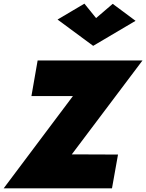

<svg xmlns="http://www.w3.org/2000/svg" viewBox="-47 -1031 800 1051"><path d="M125 -505H352L-27 0H566L599 -185L346 -186L733 -700H159ZM479 -932 415 -1011 268 -924 463 -780 695 -917 570 -1010Z"/></svg>

Font: Jost Black
Style: Italic
Weight: 900
Italic angle: -5°
Version: Version 3.710